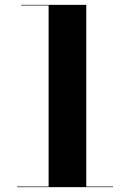

<svg xmlns="http://www.w3.org/2000/svg" viewBox="-20 -770 534 790"><path d="M50 -2.5H180V-747.5H67V-750H335V-2.5H445V0H50Z"/></svg>

Font: Bodoni* 72pt
Style: Bold
Weight: 700
Version: Version 2.3